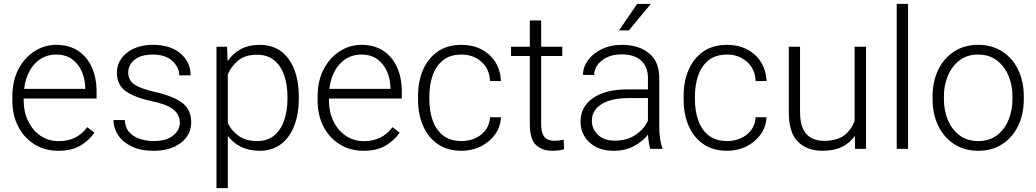

<svg xmlns="http://www.w3.org/2000/svg" viewBox="-20 -770 5359 993"><path d="M281.2 9.8Q212.4 9.8 158.7 -23.4Q105 -56.6 74.5 -115.2Q43.9 -173.8 43.9 -249.5V-270.5Q43.9 -352.1 75.4 -412.1Q106.9 -472.2 158.7 -505.1Q210.4 -538.1 270.5 -538.1Q337.9 -538.1 384.5 -506.8Q431.2 -475.6 455.3 -421.1Q479.5 -366.7 479.5 -295.9V-260.3H102.5V-249.5Q102.5 -191.4 125.5 -143.8Q148.4 -96.2 189.2 -68.1Q230 -40 283.7 -40Q330.1 -40 366.5 -57.4Q402.8 -74.7 431.6 -112.3L468.3 -84Q442.4 -45.4 397.2 -17.8Q352.1 9.8 281.2 9.8ZM270.5 -487.8Q203.6 -487.8 158.9 -439.2Q114.3 -390.6 105 -310.5H420.9V-316.9Q419.9 -361.3 403.1 -400.1Q386.2 -439 353.3 -463.4Q320.3 -487.8 270.5 -487.8Z M910.2 -134.8Q910.2 -156.7 899.4 -177.5Q888.7 -198.2 858.2 -215.8Q827.6 -233.4 769 -245.6Q680.7 -264.2 632.6 -296.9Q584.5 -329.6 584.5 -394.5Q584.5 -434.1 607.2 -466.6Q629.9 -499 671.6 -518.6Q713.4 -538.1 770.5 -538.1Q862.3 -538.1 914.1 -493.2Q965.8 -448.2 965.8 -380.4H907.2Q907.2 -420.9 871.8 -454.3Q836.4 -487.8 770.5 -487.8Q725.1 -487.8 697 -474.1Q668.9 -460.4 656 -439.2Q643.1 -418 643.1 -396Q643.1 -373 653.6 -355Q664.1 -336.9 694.3 -322.3Q724.6 -307.6 783.7 -293.9Q879.9 -272 924.3 -236.6Q968.8 -201.2 968.8 -138.2Q968.8 -72.8 915.8 -31.5Q862.8 9.8 773.9 9.8Q707 9.8 660.6 -12.7Q614.3 -35.2 590.6 -71.5Q566.9 -107.9 566.9 -148.9H625.5Q627.9 -107.4 650.9 -83.7Q673.8 -60.1 707.3 -50.3Q740.7 -40.5 773.9 -40.5Q840.8 -40.5 875.5 -69.1Q910.2 -97.7 910.2 -134.8Z M1525.4 -269V-258.8Q1525.4 -180.2 1501.7 -119.4Q1478 -58.6 1432.9 -24.4Q1387.7 9.8 1323.7 9.8Q1267.6 9.8 1226.3 -10.7Q1185.1 -31.2 1158.2 -67.4V203.1H1099.6V-528.3H1154.3L1157.2 -453.6Q1184.1 -493.7 1225.3 -515.9Q1266.6 -538.1 1322.8 -538.1Q1419.9 -538.1 1472.7 -465.1Q1525.4 -392.1 1525.4 -269ZM1466.8 -258.8V-269Q1466.8 -330.6 1450 -379.9Q1433.1 -429.2 1398.2 -458Q1363.3 -486.8 1309.6 -486.8Q1246.6 -486.8 1210.9 -456.3Q1175.3 -425.8 1158.2 -386.2V-133.3Q1177.7 -93.3 1214.6 -66.9Q1251.5 -40.5 1310.5 -40.5Q1363.8 -40.5 1398.4 -69.6Q1433.1 -98.6 1450 -148.2Q1466.8 -197.8 1466.8 -258.8Z M1859.9 9.8Q1791 9.8 1737.3 -23.4Q1683.6 -56.6 1653.1 -115.2Q1622.6 -173.8 1622.6 -249.5V-270.5Q1622.6 -352.1 1654.1 -412.1Q1685.5 -472.2 1737.3 -505.1Q1789.1 -538.1 1849.1 -538.1Q1916.5 -538.1 1963.1 -506.8Q2009.8 -475.6 2033.9 -421.1Q2058.1 -366.7 2058.1 -295.9V-260.3H1681.2V-249.5Q1681.2 -191.4 1704.1 -143.8Q1727.1 -96.2 1767.8 -68.1Q1808.6 -40 1862.3 -40Q1908.7 -40 1945.1 -57.4Q1981.4 -74.7 2010.3 -112.3L2046.9 -84Q2021 -45.4 1975.8 -17.8Q1930.7 9.8 1859.9 9.8ZM1849.1 -487.8Q1782.2 -487.8 1737.5 -439.2Q1692.9 -390.6 1683.6 -310.5H1999.5V-316.9Q1998.5 -361.3 1981.7 -400.1Q1964.8 -439 1931.9 -463.4Q1898.9 -487.8 1849.1 -487.8Z M2367.7 -40.5Q2404.3 -40.5 2436.8 -54.7Q2469.2 -68.8 2490.5 -96.2Q2511.7 -123.5 2514.6 -163.6H2570.8Q2568.4 -113.3 2540 -74.2Q2511.7 -35.2 2466.6 -12.7Q2421.4 9.8 2367.7 9.8Q2293.5 9.8 2243.2 -25.4Q2192.9 -60.5 2167.5 -120.4Q2142.1 -180.2 2142.1 -253.9V-274.4Q2142.1 -348.6 2167.7 -408.4Q2193.4 -468.3 2243.4 -503.2Q2293.5 -538.1 2367.2 -538.1Q2423.8 -538.1 2469 -515.1Q2514.2 -492.2 2541.3 -450.2Q2568.4 -408.2 2570.8 -350.6H2514.6Q2511.2 -414.6 2469 -451.2Q2426.8 -487.8 2367.2 -487.8Q2307.1 -487.8 2270.5 -457.8Q2233.9 -427.7 2217.3 -379.2Q2200.7 -330.6 2200.7 -274.4V-253.9Q2200.7 -197.8 2217 -149.2Q2233.4 -100.6 2270.3 -70.6Q2307.1 -40.5 2367.7 -40.5Z M2888.2 -528.3V-480.5H2778.8V-128.9Q2778.8 -92.3 2788.3 -73.5Q2797.9 -54.7 2813.7 -48.3Q2829.6 -42 2847.7 -42Q2860.8 -42 2873 -43.7Q2885.3 -45.4 2895 -47.4L2897.5 2Q2872.1 9.8 2835 9.8Q2784.7 9.8 2752.4 -19.8Q2720.2 -49.3 2720.2 -128.9V-480.5H2623V-528.3H2720.2V-664.1H2778.8V-528.3Z M3343.3 0Q3338.9 -13.7 3335.7 -33.4Q3332.5 -53.2 3331.5 -73.7Q3305.2 -40 3260.3 -15.1Q3215.3 9.8 3152.8 9.8Q3075.7 9.8 3029.1 -33.2Q2982.4 -76.2 2982.4 -140.6Q2982.4 -218.3 3046.9 -262.9Q3111.3 -307.6 3223.1 -307.6H3331.1V-367.2Q3331.1 -423.8 3296.1 -456.3Q3261.2 -488.8 3194.8 -488.8Q3133.3 -488.8 3093.3 -457.5Q3053.2 -426.3 3053.2 -382.3L2995.1 -382.8Q2995.1 -422.4 3020.5 -457.8Q3045.9 -493.2 3091.6 -515.6Q3137.2 -538.1 3197.8 -538.1Q3282.2 -538.1 3335.9 -495.1Q3389.6 -452.1 3389.6 -366.2V-110.8Q3389.6 -83.5 3393.8 -54.2Q3397.9 -24.9 3405.8 -6.3V0ZM3159.7 -42.5Q3223.1 -42.5 3267.6 -72.8Q3312 -103 3331.1 -146.5V-262.7H3231.4Q3141.6 -262.7 3091.3 -231.4Q3041 -200.2 3041 -145.5Q3041 -102.5 3072.8 -72.5Q3104.5 -42.5 3159.7 -42.5ZM3181.6 -612.8 3274.9 -749.5H3345.7L3232.4 -612.8Z M3741.2 -40.5Q3777.8 -40.5 3810.3 -54.7Q3842.8 -68.8 3864 -96.2Q3885.3 -123.5 3888.2 -163.6H3944.3Q3941.9 -113.3 3913.6 -74.2Q3885.3 -35.2 3840.1 -12.7Q3794.9 9.8 3741.2 9.8Q3667 9.8 3616.7 -25.4Q3566.4 -60.5 3541 -120.4Q3515.6 -180.2 3515.6 -253.9V-274.4Q3515.6 -348.6 3541.3 -408.4Q3566.9 -468.3 3616.9 -503.2Q3667 -538.1 3740.7 -538.1Q3797.4 -538.1 3842.5 -515.1Q3887.7 -492.2 3914.8 -450.2Q3941.9 -408.2 3944.3 -350.6H3888.2Q3884.8 -414.6 3842.5 -451.2Q3800.3 -487.8 3740.7 -487.8Q3680.7 -487.8 3644 -457.8Q3607.4 -427.7 3590.8 -379.2Q3574.2 -330.6 3574.2 -274.4V-253.9Q3574.2 -197.8 3590.6 -149.2Q3606.9 -100.6 3643.8 -70.6Q3680.7 -40.5 3741.2 -40.5Z M4402.3 0 4400.9 -67.4Q4376.5 -31.2 4335 -10.7Q4293.5 9.8 4232.9 9.8Q4155.3 9.8 4107.4 -36.4Q4059.6 -82.5 4059.6 -190.4V-528.3H4117.7V-189.5Q4117.7 -133.3 4134.3 -101.1Q4150.9 -68.8 4178.7 -55.2Q4206.5 -41.5 4239.7 -41.5Q4309.6 -41.5 4347.4 -71Q4385.3 -100.6 4399.9 -145.5V-528.3H4459V0Z M4676.3 -750V0H4617.7V-750Z M4803.2 -256.3V-272Q4803.2 -349.1 4832.5 -409.2Q4861.8 -469.2 4914.8 -503.7Q4967.8 -538.1 5038.6 -538.1Q5110.4 -538.1 5163.6 -503.7Q5216.8 -469.2 5245.8 -409.2Q5274.9 -349.1 5274.9 -272V-256.3Q5274.9 -179.7 5245.8 -119.4Q5216.8 -59.1 5163.8 -24.7Q5110.8 9.8 5039.6 9.8Q4968.3 9.8 4915 -24.7Q4861.8 -59.1 4832.5 -119.4Q4803.2 -179.7 4803.2 -256.3ZM4861.8 -272V-256.3Q4861.8 -198.7 4882.3 -149.4Q4902.8 -100.1 4942.4 -70.3Q4981.9 -40.5 5039.6 -40.5Q5096.7 -40.5 5136 -70.3Q5175.3 -100.1 5195.8 -149.4Q5216.3 -198.7 5216.3 -256.3V-272Q5216.3 -329.1 5195.8 -378.2Q5175.3 -427.2 5135.7 -457.5Q5096.2 -487.8 5038.6 -487.8Q4981.4 -487.8 4942.1 -457.5Q4902.8 -427.2 4882.3 -378.2Q4861.8 -329.1 4861.8 -272Z"/></svg>

Font: Vazirmatn RD ExtraLight
Style: Regular
Weight: 200
Designer: Saber Rastikerdar
Foundry: Saber Rastikerdar
Version: Version 32.102